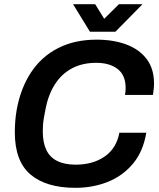

<svg xmlns="http://www.w3.org/2000/svg" viewBox="-20 -888 761 920"><path d="M341 12Q202 12 126.5 -51.5Q51 -115 51 -254Q51 -310 60 -362Q79 -466 129 -541.5Q179 -617 258.5 -657.5Q338 -698 443 -698Q523 -698 585 -675Q647 -652 682.5 -605.5Q718 -559 718 -488Q718 -475 716.5 -461Q715 -447 713 -433H579Q582 -451 582 -466Q582 -528 543.5 -557.5Q505 -587 441 -587Q374 -587 324 -560Q274 -533 242.5 -483Q211 -433 198 -365Q193 -340 190 -321.5Q187 -303 186 -288Q185 -273 185 -259Q185 -205 202 -169.5Q219 -134 254.5 -116.5Q290 -99 343 -99Q425 -99 481.5 -138Q538 -177 552 -252H681Q666 -162 617 -103.5Q568 -45 496.5 -16.5Q425 12 341 12ZM663 -868 533 -736H411L330 -868H436L501 -763L445 -764L550 -868Z"/></svg>

Font: Archivo Variable SemiBold
Style: Italic
Weight: 600
Italic angle: -10°
Designer: Hector Gatti
Foundry: Omnibus-Type
Version: Version 2.001